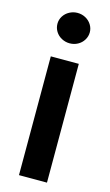

<svg xmlns="http://www.w3.org/2000/svg" viewBox="-116 -784 476 828"><g transform="rotate(15 122.0 -370.5)"><path d="M59.6 -530.3H184.6V0H59.6ZM50.8 -673.8Q50.8 -691.9 60.5 -707.5Q70.3 -723.1 87.2 -732.2Q104 -741.2 123 -741.2Q142.6 -741.2 159.2 -732.2Q175.8 -723.1 185.5 -707.5Q195.3 -691.9 195.3 -673.8Q195.3 -655.3 185.5 -639.4Q175.8 -623.5 159.2 -614.5Q142.6 -605.5 123 -605.5Q104 -605.5 87.2 -614.5Q70.3 -623.5 60.5 -639.4Q50.8 -655.3 50.8 -673.8Z"/></g></svg>

Font: Pretendard Std SemiBold
Style: Regular
Weight: 600
Designer: Base glyphs from Inter by Rasmus Andersson; Hangeul glyphs from Noto Sans CJK(Source Han Sans) by Jang Soo-young and Kan
Foundry: Kil Hyung-jin
Version: Version 1.309